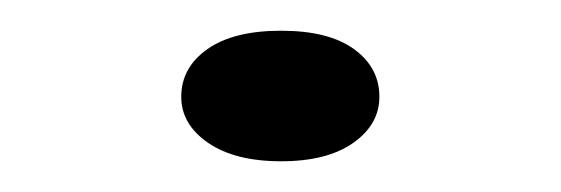

<svg xmlns="http://www.w3.org/2000/svg" viewBox="-20 -92 365 125"><path d="M98 -29Q98 -48 115 -60Q132 -72 163 -72Q194 -72 210.5 -60Q227 -48 227 -29Q227 -11 210 1Q193 13 163 13Q133 13 115.5 1Q98 -11 98 -29Z"/></svg>

Font: BioRhyme Expanded ExtraLight
Style: Regular
Weight: 275
Width: 7
Designer: Aoife Mooney
Foundry: Aoife Mooney Type
Version: Version 1.001